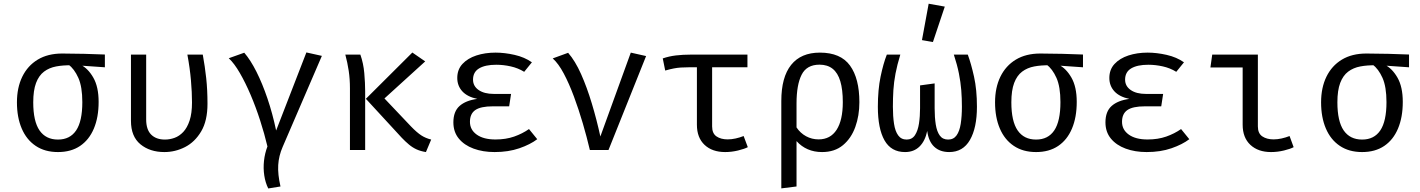

<svg xmlns="http://www.w3.org/2000/svg" viewBox="-20 -828 7840 1060"><path d="M323.5 -532.5Q380.5 -532.5 445.2 -530.8Q510 -529 559 -527V-456.5L415.5 -466.5L375.5 -467.5Q329 -468.5 290.2 -461.2Q251.5 -454 223 -432.5Q194.5 -411 179 -370Q163.5 -329 163.5 -263Q163.5 -158.5 198.2 -108Q233 -57.5 300 -57.5Q366.5 -57.5 400.5 -108.2Q434.5 -159 434.5 -264Q434.5 -349 412.5 -398.2Q390.5 -447.5 357 -472.5L423.5 -471.5Q465.5 -451 495 -399.8Q524.5 -348.5 524.5 -265.5Q524.5 -180.5 498.2 -118.2Q472 -56 422 -22.2Q372 11.5 300 11.5Q227.5 11.5 176.8 -22.8Q126 -57 99.8 -118.8Q73.5 -180.5 73.5 -263Q73.5 -344 103 -404.5Q132.5 -465 188.2 -498.8Q244 -532.5 323.5 -532.5Z M1099.5 -526.5Q1111.5 -460.5 1118.5 -396.2Q1125.5 -332 1125.5 -255Q1125.5 -161.5 1090.8 -102.8Q1056 -44 1001.8 -16.2Q947.5 11.5 887.5 11.5Q807.5 11.5 755.2 -31.5Q703 -74.5 703 -161V-526.5H787V-168.5Q787 -112.5 814.5 -85Q842 -57.5 890.5 -57.5Q917.5 -57.5 943.8 -67Q970 -76.5 991.8 -99.5Q1013.5 -122.5 1026.8 -162.5Q1040 -202.5 1040 -262.5Q1040 -318 1034.2 -384.5Q1028.5 -451 1014.5 -526.5Z M1671.5 -538.5 1757 -519.5 1540.5 -17Q1519 32.5 1516 83.2Q1513 134 1528.5 201.5L1461 212.5Q1445 180.5 1439 140.8Q1433 101 1437.5 59.8Q1442 18.5 1456.5 -19.5Q1440 -89.5 1416.2 -163Q1392.5 -236.5 1363.8 -304Q1335 -371.5 1304.2 -424.8Q1273.5 -478 1243 -506.5L1328.5 -537Q1363 -497 1395.8 -432Q1428.5 -367 1456.5 -284.5Q1484.5 -202 1504.5 -107.5Z M2256.5 -538 2327.5 -489 2102.5 -284.5 2249.5 -129.5Q2282 -96 2306 -80.5Q2330 -65 2360.5 -57.5L2331.5 11.5Q2302.5 7 2280 -3.2Q2257.5 -13.5 2237.8 -30Q2218 -46.5 2198 -67.5L2000 -282.5ZM1969.5 -526.5Q1986.5 -478.5 1991.2 -424Q1996 -369.5 1996 -324.5V0H1912V-340.5Q1912 -392 1905.2 -437Q1898.5 -482 1886.5 -526.5Z M2791 -241H2701Q2634 -241 2604.2 -220.5Q2574.5 -200 2574.5 -155.5Q2574.5 -111.5 2612 -84.8Q2649.5 -58 2715.5 -58Q2773 -58 2818.5 -74Q2864 -90 2900.5 -115.5L2946 -59.5Q2908 -30.5 2847.5 -9.5Q2787 11.5 2710.5 11.5Q2646 11.5 2594.5 -7.5Q2543 -26.5 2513 -63Q2483 -99.5 2483 -152.5Q2483 -212.5 2517.2 -243Q2551.5 -273.5 2615 -282Q2560 -293.5 2532.2 -324Q2504.5 -354.5 2504.5 -397.5Q2504.5 -444 2533.2 -475Q2562 -506 2610 -521.8Q2658 -537.5 2716 -537.5Q2766 -537.5 2821 -525Q2876 -512.5 2916.5 -484L2874 -431.5Q2840 -452.5 2799.5 -461.5Q2759 -470.5 2719.5 -470.5Q2659 -470.5 2625.2 -450.5Q2591.5 -430.5 2591.5 -388.5Q2591.5 -352.5 2622.5 -331Q2653.5 -309.5 2706.5 -309.5H2801.5Z M3236.5 0Q3220 -70.5 3197.5 -147.2Q3175 -224 3148.5 -295.2Q3122 -366.5 3092.5 -422Q3063 -477.5 3031.5 -505.5L3116.5 -536.5Q3155.5 -492 3188 -419Q3220.5 -346 3247.2 -257.2Q3274 -168.5 3294.5 -74.5L3462.5 -537.5L3547 -518.5L3339.5 0Z M4106.5 -526.5V-456.5H3782.5Q3758 -456.5 3739 -455.2Q3720 -454 3700.2 -450.2Q3680.5 -446.5 3652.5 -438.5L3639 -505.5Q3674 -517.5 3711.8 -522Q3749.5 -526.5 3794.5 -526.5ZM3911.5 -472.5V-130Q3911.5 -91.5 3935.5 -75Q3959.5 -58.5 3997.5 -58.5Q4018.5 -58.5 4041.2 -63.5Q4064 -68.5 4085.5 -77L4108.5 -15.5Q4090.5 -6 4054.8 2.8Q4019 11.5 3983.5 11.5Q3912 11.5 3869.8 -28.2Q3827.5 -68 3827.5 -139.5V-472.5Z M4506.5 -537.5Q4621 -537.5 4672.8 -466Q4724.5 -394.5 4724.5 -263.5Q4724.5 -189.5 4702 -127Q4679.5 -64.5 4633.8 -26.5Q4588 11.5 4518.5 11.5Q4475 11.5 4439.8 -3.8Q4404.5 -19 4377.5 -49V201.5L4293.5 212V-270.5Q4293.5 -402 4347.8 -469.8Q4402 -537.5 4506.5 -537.5ZM4504.5 -471Q4433.5 -471 4405.5 -415.2Q4377.5 -359.5 4377.5 -257V-124.5Q4398.5 -93 4430.2 -75.8Q4462 -58.5 4499.5 -58.5Q4564.5 -58.5 4598.8 -111.5Q4633 -164.5 4633 -264Q4633 -333.5 4619.2 -379.5Q4605.5 -425.5 4577 -448.2Q4548.5 -471 4504.5 -471Z M5323 -526.5Q5341.5 -476.5 5357.5 -404.5Q5373.5 -332.5 5373.5 -238.5Q5373.5 -122.5 5335 -55.5Q5296.5 11.5 5220.5 11.5Q5169 11.5 5137.8 -17.8Q5106.5 -47 5099 -105Q5087.5 -49.5 5056.5 -19Q5025.5 11.5 4976.5 11.5Q4900 11.5 4863.2 -53.2Q4826.5 -118 4826.5 -238.5Q4826.5 -332.5 4841.5 -404.8Q4856.5 -477 4876 -526.5H4950.5Q4933 -469.5 4924 -422Q4915 -374.5 4912.2 -330.5Q4909.5 -286.5 4909.5 -238.5Q4909.5 -185.5 4915.8 -144.5Q4922 -103.5 4938.8 -80.5Q4955.5 -57.5 4985.5 -57.5Q5015.5 -57.5 5031.5 -82Q5047.5 -106.5 5053.5 -146Q5059.5 -185.5 5059.5 -230.5V-356.5L5140 -367.5V-230Q5140 -179.5 5146.2 -140.5Q5152.5 -101.5 5168.5 -79.5Q5184.5 -57.5 5214.5 -57.5Q5244.5 -57.5 5261 -80.5Q5277.5 -103.5 5284 -144.5Q5290.5 -185.5 5290.5 -238.5Q5290.5 -286 5287 -330.2Q5283.5 -374.5 5274 -422.2Q5264.5 -470 5246 -526.5ZM5107 -807.5 5196 -791.5 5130.5 -596 5070 -606.5Z M5723.5 -532.5Q5780.5 -532.5 5845.2 -530.8Q5910 -529 5959 -527V-456.5L5815.5 -466.5L5775.5 -467.5Q5729 -468.5 5690.2 -461.2Q5651.5 -454 5623 -432.5Q5594.5 -411 5579 -370Q5563.5 -329 5563.5 -263Q5563.5 -158.5 5598.2 -108Q5633 -57.5 5700 -57.5Q5766.5 -57.5 5800.5 -108.2Q5834.5 -159 5834.5 -264Q5834.5 -349 5812.5 -398.2Q5790.5 -447.5 5757 -472.5L5823.5 -471.5Q5865.5 -451 5895 -399.8Q5924.5 -348.5 5924.5 -265.5Q5924.5 -180.5 5898.2 -118.2Q5872 -56 5822 -22.2Q5772 11.5 5700 11.5Q5627.5 11.5 5576.8 -22.8Q5526 -57 5499.8 -118.8Q5473.5 -180.5 5473.5 -263Q5473.5 -344 5503 -404.5Q5532.5 -465 5588.2 -498.8Q5644 -532.5 5723.5 -532.5Z M6391 -241H6301Q6234 -241 6204.2 -220.5Q6174.5 -200 6174.5 -155.5Q6174.5 -111.5 6212 -84.8Q6249.5 -58 6315.5 -58Q6373 -58 6418.5 -74Q6464 -90 6500.5 -115.5L6546 -59.5Q6508 -30.5 6447.5 -9.5Q6387 11.5 6310.5 11.5Q6246 11.5 6194.5 -7.5Q6143 -26.5 6113 -63Q6083 -99.5 6083 -152.5Q6083 -212.5 6117.2 -243Q6151.5 -273.5 6215 -282Q6160 -293.5 6132.2 -324Q6104.5 -354.5 6104.5 -397.5Q6104.5 -444 6133.2 -475Q6162 -506 6210 -521.8Q6258 -537.5 6316 -537.5Q6366 -537.5 6421 -525Q6476 -512.5 6516.5 -484L6474 -431.5Q6440 -452.5 6399.5 -461.5Q6359 -470.5 6319.5 -470.5Q6259 -470.5 6225.2 -450.5Q6191.5 -430.5 6191.5 -388.5Q6191.5 -352.5 6222.5 -331Q6253.5 -309.5 6306.5 -309.5H6401.5Z M6840.5 -455.5H6662.5L6672.5 -526.5H6924.5V-130Q6924.5 -91.5 6949 -75Q6973.5 -58.5 7011.5 -58.5Q7032.5 -58.5 7055.2 -63.5Q7078 -68.5 7099.5 -77L7122 -15.5Q7104.5 -6 7068.8 2.8Q7033 11.5 6997 11.5Q6926 11.5 6883.2 -28.2Q6840.5 -68 6840.5 -139.5Z M7523.5 -532.5Q7580.5 -532.5 7645.2 -530.8Q7710 -529 7759 -527V-456.5L7615.5 -466.5L7575.5 -467.5Q7529 -468.5 7490.2 -461.2Q7451.5 -454 7423 -432.5Q7394.5 -411 7379 -370Q7363.5 -329 7363.5 -263Q7363.5 -158.5 7398.2 -108Q7433 -57.5 7500 -57.5Q7566.5 -57.5 7600.5 -108.2Q7634.5 -159 7634.5 -264Q7634.5 -349 7612.5 -398.2Q7590.5 -447.5 7557 -472.5L7623.5 -471.5Q7665.5 -451 7695 -399.8Q7724.5 -348.5 7724.5 -265.5Q7724.5 -180.5 7698.2 -118.2Q7672 -56 7622 -22.2Q7572 11.5 7500 11.5Q7427.5 11.5 7376.8 -22.8Q7326 -57 7299.8 -118.8Q7273.5 -180.5 7273.5 -263Q7273.5 -344 7303 -404.5Q7332.5 -465 7388.2 -498.8Q7444 -532.5 7523.5 -532.5Z"/></svg>

Font: Fira Code Light
Style: Regular
Weight: 400
Monospace: yes
Version: Version 5.002